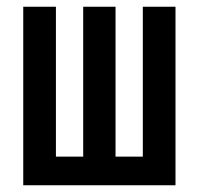

<svg xmlns="http://www.w3.org/2000/svg" viewBox="-20 -550 590 570"><path d="M49 0V-530H146V-85H227V-530H323V-85H404V-530H501V0Z"/></svg>

Font: Lode Dark
Style: Bold
Weight: 700
Monospace: yes
Designer: Belleve Invis
Foundry: Belleve Invis
Version: Version 29.2.0; ttfautohint (v1.8.3)